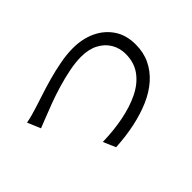

<svg xmlns="http://www.w3.org/2000/svg" viewBox="-107 -939 1213 1213"><g transform="rotate(-45 500.0 -332.0)"><path d="M73 -522Q100 -527 127.5 -534.5Q155 -542 183 -551Q215 -561 265 -577.5Q315 -594 374 -610.5Q433 -627 494.5 -638.5Q556 -650 610 -650Q694 -650 761 -619Q828 -588 868 -529Q908 -470 908 -386Q908 -314 880.5 -257Q853 -200 803.5 -156.5Q754 -113 686 -83.5Q618 -54 535.5 -36.5Q453 -19 361 -14L325 -97Q424 -99 513 -116.5Q602 -134 671.5 -168Q741 -202 781 -256.5Q821 -311 821 -388Q821 -440 796 -482.5Q771 -525 723.5 -550Q676 -575 608 -575Q559 -575 501 -563.5Q443 -552 384 -534.5Q325 -517 271.5 -497Q218 -477 176 -460Q134 -443 110 -434Z"/></g></svg>

Font: Noto Sans KR
Style: Regular
Weight: 400
Designer: Ryoko NISHIZUKA  (kana, bopomofo & ideographs); Paul D. Hunt (Latin, Greek & Cyrillic); Sandoll Communications , Soo-you
Foundry: Adobe
Version: Version 2.004-H2;hotconv 1.0.118;makeotfexe 2.5.65603